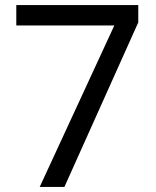

<svg xmlns="http://www.w3.org/2000/svg" viewBox="-20 -734 612 754"><path d="M136 0 429 -634H44V-714H523V-646L233 0Z"/></svg>

Font: Noto Sans Coptic
Style: Regular
Weight: 400
Designer: Monotype Design Team, Denis Moyogo Jacquerye
Foundry: Monotype Imaging Inc.
Version: Version 2.002; ttfautohint (v1.8.4.7-5d5b)